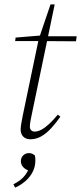

<svg xmlns="http://www.w3.org/2000/svg" viewBox="-20 -622 369 874"><path d="M49 -435 51 -451 173 -461V-457H329L326 -434L173 -435H171ZM118 12Q98 12 86 0Q74 -12 74 -32Q74 -44 77 -60.5Q80 -77 84 -98L156 -443L210 -602H229L125 -103Q122 -88 119 -73Q116 -58 116 -45Q116 -35 122 -29Q128 -23 137 -23Q153 -23 170 -32.5Q187 -42 206 -60Q225 -78 243 -100L255 -91Q236 -64 214.5 -40Q193 -16 169 -2Q145 12 118 12ZM141 108Q141 137 128.5 161Q116 185 95 203Q74 221 49 232L41 217Q59 208 73 197Q87 186 96.5 172.5Q106 159 112 144L113 155Q94 149 84.5 137.5Q75 126 75 112Q75 96 85.5 85.5Q96 75 112 75Q121 75 127 78Q133 81 139 86Q140 91 140.5 96.5Q141 102 141 108Z"/></svg>

Font: Source Serif 4 48pt Light
Style: Italic
Weight: 300
Italic angle: -12°
Designer: Frank Grießhammer
Foundry: Adobe Systems Incorporated
Version: Version 4.004;hotconv 1.0.116;makeotfexe 2.5.65601